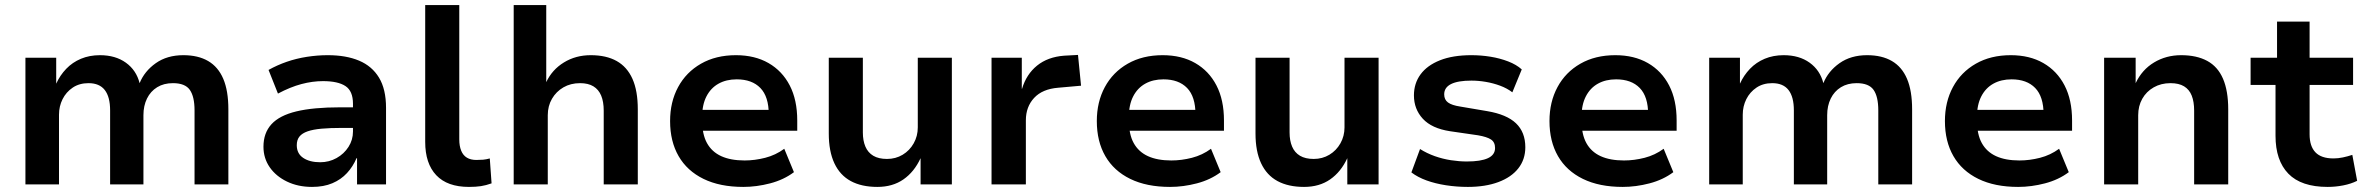

<svg xmlns="http://www.w3.org/2000/svg" viewBox="-20 -725 9303 755"><path d="M80 0V-498H201V-396Q216 -429 240.5 -454.5Q265 -480 298.5 -494Q332 -508 373 -508Q434 -508 475 -478.5Q516 -449 529 -398Q548 -445 592.5 -476.5Q637 -508 701 -508Q759 -508 798.5 -485Q838 -462 858 -415Q878 -368 878 -295V0H745V-291Q745 -345 726.5 -371.5Q708 -398 660 -398Q624 -398 598 -382Q572 -366 558 -337.5Q544 -309 544 -272V0H413V-291Q413 -344 392 -371Q371 -398 328 -398Q292 -398 266 -380.5Q240 -363 226 -335Q212 -307 212 -274V0Z M1207 10Q1152 10 1108.5 -11Q1065 -32 1040.5 -67.5Q1016 -103 1016 -148Q1016 -202 1047.5 -236.5Q1079 -271 1145.5 -287Q1212 -303 1318 -303H1386V-222H1324Q1278 -222 1244.5 -219Q1211 -216 1189.5 -208.5Q1168 -201 1157.5 -188Q1147 -175 1147 -154Q1147 -121 1172.5 -104Q1198 -87 1239 -87Q1274 -87 1303.5 -103.5Q1333 -120 1350.5 -147.5Q1368 -175 1368 -208V-317Q1368 -367 1338.5 -386.5Q1309 -406 1250 -406Q1209 -406 1165.5 -394.5Q1122 -383 1073 -357L1036 -450Q1070 -469 1107.5 -482Q1145 -495 1186.5 -501.5Q1228 -508 1269 -508Q1341 -508 1392 -486.5Q1443 -465 1470.5 -419.5Q1498 -374 1498 -301V0H1384V-103H1382Q1368 -70 1344.5 -44.5Q1321 -19 1287 -4.5Q1253 10 1207 10Z M1824 10Q1739 10 1695.5 -36Q1652 -82 1652 -167V-705H1786V-177Q1786 -151 1793.5 -132.5Q1801 -114 1816 -105Q1831 -96 1853 -96Q1867 -96 1879.5 -97Q1892 -98 1906 -102L1913 -4Q1891 4 1871 7Q1851 10 1824 10Z M2000 0V-705H2128V-402Q2151 -451 2197.5 -479.5Q2244 -508 2303 -508Q2364 -508 2405 -485Q2446 -462 2467 -415Q2488 -368 2488 -295V0H2354V-290Q2354 -325 2344 -349Q2334 -373 2313.5 -385.5Q2293 -398 2261 -398Q2224 -398 2195.5 -381.5Q2167 -365 2150.5 -336.5Q2134 -308 2134 -272V0Z M2903 10Q2811 10 2746.5 -21.5Q2682 -53 2648.5 -111Q2615 -169 2615 -249Q2615 -324 2646.5 -382.5Q2678 -441 2736.5 -474.5Q2795 -508 2874 -508Q2948 -508 3002 -477Q3056 -446 3085.5 -389Q3115 -332 3115 -251V-211H2720V-293H3018L3003 -275Q3003 -345 2970 -379Q2937 -413 2877 -413Q2836 -413 2805.5 -396Q2775 -379 2758 -346Q2741 -313 2741 -265V-252Q2741 -197 2760 -162.5Q2779 -128 2816 -111Q2853 -94 2908 -94Q2948 -94 2989 -104.5Q3030 -115 3064 -140L3102 -48Q3062 -18 3008.5 -4Q2955 10 2903 10Z M3430 10Q3368 10 3325.5 -13Q3283 -36 3261 -83Q3239 -130 3239 -200V-498H3373V-204Q3373 -172 3383 -148.5Q3393 -125 3414 -112.5Q3435 -100 3468 -100Q3502 -100 3529.5 -116.5Q3557 -133 3573 -161.5Q3589 -190 3589 -224V-498H3723V0H3600V-103Q3575 -49 3532.5 -19.5Q3490 10 3430 10Z M3879 0V-498H3998V-376H3999Q4016 -433 4058 -467Q4100 -501 4164 -506L4219 -509L4231 -388L4141 -380Q4079 -375 4046.5 -340Q4014 -305 4014 -252V0Z M4581 10Q4489 10 4424.5 -21.5Q4360 -53 4326.5 -111Q4293 -169 4293 -249Q4293 -324 4324.5 -382.5Q4356 -441 4414.5 -474.5Q4473 -508 4552 -508Q4626 -508 4680 -477Q4734 -446 4763.5 -389Q4793 -332 4793 -251V-211H4398V-293H4696L4681 -275Q4681 -345 4648 -379Q4615 -413 4555 -413Q4514 -413 4483.5 -396Q4453 -379 4436 -346Q4419 -313 4419 -265V-252Q4419 -197 4438 -162.5Q4457 -128 4494 -111Q4531 -94 4586 -94Q4626 -94 4667 -104.5Q4708 -115 4742 -140L4780 -48Q4740 -18 4686.5 -4Q4633 10 4581 10Z M5108 10Q5046 10 5003.5 -13Q4961 -36 4939 -83Q4917 -130 4917 -200V-498H5051V-204Q5051 -172 5061 -148.5Q5071 -125 5092 -112.5Q5113 -100 5146 -100Q5180 -100 5207.5 -116.5Q5235 -133 5251 -161.5Q5267 -190 5267 -224V-498H5401V0H5278V-103Q5253 -49 5210.5 -19.5Q5168 10 5108 10Z M5752 10Q5708 10 5666 3.5Q5624 -3 5589.5 -15.5Q5555 -28 5530 -47L5564 -139Q5591 -122 5622 -111Q5653 -100 5685.5 -95Q5718 -90 5748 -90Q5803 -90 5831 -103Q5859 -116 5859 -143Q5859 -166 5843 -176.5Q5827 -187 5792 -193L5682 -209Q5610 -220 5575 -258Q5540 -296 5540 -350Q5540 -397 5566 -432.5Q5592 -468 5642.5 -488Q5693 -508 5766 -508Q5804 -508 5841 -502Q5878 -496 5910.5 -483.5Q5943 -471 5964 -452L5927 -362Q5906 -378 5879 -388Q5852 -398 5823 -403Q5794 -408 5766 -408Q5713 -408 5686 -394.5Q5659 -381 5659 -354Q5659 -333 5674 -322Q5689 -311 5722 -306L5828 -288Q5905 -275 5941.5 -240Q5978 -205 5978 -146Q5978 -98 5950.5 -63Q5923 -28 5872 -9Q5821 10 5752 10Z M6361 10Q6269 10 6204.5 -21.5Q6140 -53 6106.5 -111Q6073 -169 6073 -249Q6073 -324 6104.5 -382.5Q6136 -441 6194.5 -474.5Q6253 -508 6332 -508Q6406 -508 6460 -477Q6514 -446 6543.5 -389Q6573 -332 6573 -251V-211H6178V-293H6476L6461 -275Q6461 -345 6428 -379Q6395 -413 6335 -413Q6294 -413 6263.5 -396Q6233 -379 6216 -346Q6199 -313 6199 -265V-252Q6199 -197 6218 -162.5Q6237 -128 6274 -111Q6311 -94 6366 -94Q6406 -94 6447 -104.5Q6488 -115 6522 -140L6560 -48Q6520 -18 6466.5 -4Q6413 10 6361 10Z M6701 0V-498H6822V-396Q6837 -429 6861.5 -454.5Q6886 -480 6919.5 -494Q6953 -508 6994 -508Q7055 -508 7096 -478.5Q7137 -449 7150 -398Q7169 -445 7213.5 -476.5Q7258 -508 7322 -508Q7380 -508 7419.5 -485Q7459 -462 7479 -415Q7499 -368 7499 -295V0H7366V-291Q7366 -345 7347.5 -371.5Q7329 -398 7281 -398Q7245 -398 7219 -382Q7193 -366 7179 -337.5Q7165 -309 7165 -272V0H7034V-291Q7034 -344 7013 -371Q6992 -398 6949 -398Q6913 -398 6887 -380.5Q6861 -363 6847 -335Q6833 -307 6833 -274V0Z M7916 10Q7824 10 7759.5 -21.5Q7695 -53 7661.5 -111Q7628 -169 7628 -249Q7628 -324 7659.5 -382.5Q7691 -441 7749.5 -474.5Q7808 -508 7887 -508Q7961 -508 8015 -477Q8069 -446 8098.5 -389Q8128 -332 8128 -251V-211H7733V-293H8031L8016 -275Q8016 -345 7983 -379Q7950 -413 7890 -413Q7849 -413 7818.5 -396Q7788 -379 7771 -346Q7754 -313 7754 -265V-252Q7754 -197 7773 -162.5Q7792 -128 7829 -111Q7866 -94 7921 -94Q7961 -94 8002 -104.5Q8043 -115 8077 -140L8115 -48Q8075 -18 8021.5 -4Q7968 10 7916 10Z M8254 0V-498H8378V-398Q8403 -451 8450.5 -479.5Q8498 -508 8557 -508Q8618 -508 8659.5 -485.5Q8701 -463 8721.5 -415.5Q8742 -368 8742 -295V0H8608V-290Q8608 -325 8598.5 -349Q8589 -373 8568.5 -385.5Q8548 -398 8515 -398Q8478 -398 8449 -381.5Q8420 -365 8404 -336.5Q8388 -308 8388 -272V0Z M9133 10Q9029 10 8978.5 -42Q8928 -94 8928 -191V-391H8830V-498H8934V-640H9062V-498H9233V-391H9062V-197Q9062 -150 9085 -126Q9108 -102 9156 -102Q9174 -102 9193 -106Q9212 -110 9230 -116L9249 -14Q9225 -2 9194.5 4Q9164 10 9133 10Z"/></svg>

Font: Nunito Sans 8pt
Style: Bold
Weight: 700
Version: Version 3.101;gftools[0.9.27]